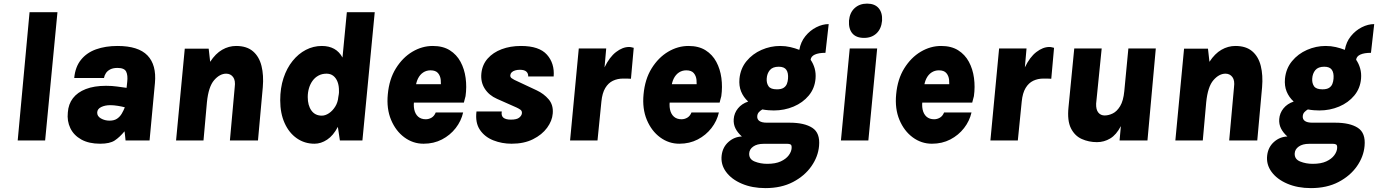

<svg xmlns="http://www.w3.org/2000/svg" viewBox="-20 -758 7435 1036"><path d="M75.5 0 139.5 -692H290L223.5 0Z M520.5 17.5Q459.5 17.5 418.8 -5.2Q378 -28 359.5 -66.5Q341 -105 346 -151.5Q349 -196 373.5 -228Q398 -260 443 -277.5Q488 -295 552 -295Q585 -295 610.8 -291.2Q636.5 -287.5 663 -284L666.5 -316.5Q670.5 -351.5 660.8 -371.5Q651 -391.5 614 -391.5Q590.5 -391.5 575.2 -383.8Q560 -376 551.8 -363.8Q543.5 -351.5 541 -337H380.5Q386 -397 416.8 -435.2Q447.5 -473.5 498.2 -491.8Q549 -510 614 -510Q726.5 -510 775.8 -458.8Q825 -407.5 816 -310L787 0H657.5Q656 -12 655 -24.5Q654 -37 652 -49.5Q625.5 -17.5 599 0Q572.5 17.5 520.5 17.5ZM571 -107Q596 -107 611.5 -117.5Q627 -128 636.8 -144.5Q646.5 -161 653.5 -179Q639 -183 616.5 -186.8Q594 -190.5 575 -190.5Q547 -190.5 526.2 -180.5Q505.5 -170.5 504.5 -151.5Q503.5 -131 524.5 -119Q545.5 -107 571 -107Z M930 0 977 -495.5H1106L1114 -424.5Q1143 -469 1178.8 -489.5Q1214.5 -510 1254 -510Q1311.5 -510 1345 -481.2Q1378.5 -452.5 1391 -402.2Q1403.5 -352 1398 -287.5L1372 0H1220.5L1246.5 -287.5Q1251.5 -324 1237.8 -342.2Q1224 -360.5 1200.5 -360.5Q1166 -360.5 1135.5 -325.5Q1105 -290.5 1096.5 -206L1078 0Z M1677 17.5Q1623.5 17.5 1581.5 -11.8Q1539.5 -41 1515.8 -93.8Q1492 -146.5 1492 -217Q1492 -283 1509.8 -336.8Q1527.5 -390.5 1558.8 -429.2Q1590 -468 1630.5 -489Q1671 -510 1716.5 -510Q1755 -510 1783 -494.5Q1811 -479 1828 -447.5L1851.5 -692H2002L1935.5 0H1814L1803 -73.5Q1778.5 -26.5 1745.2 -4.5Q1712 17.5 1677 17.5ZM1716.5 -134Q1735.5 -134 1755 -147Q1774.5 -160 1788.8 -182.8Q1803 -205.5 1805.5 -234.5L1808 -249Q1809 -253.5 1809 -258.2Q1809 -263 1809 -266Q1809.5 -295 1801.5 -316Q1793.5 -337 1778.5 -348.8Q1763.5 -360.5 1742 -360.5Q1717.5 -360.5 1698.5 -350.2Q1679.5 -340 1666.8 -322.5Q1654 -305 1647.2 -282.2Q1640.5 -259.5 1640.5 -234.5Q1640.5 -189.5 1660.2 -161.8Q1680 -134 1716.5 -134Z M2265.5 17.5Q2208.5 17.5 2162 -16.8Q2115.5 -51 2090.2 -111.2Q2065 -171.5 2072.5 -249Q2080 -331 2116.2 -389.2Q2152.5 -447.5 2205 -478.8Q2257.5 -510 2315 -510Q2370 -510 2407 -486.8Q2444 -463.5 2465 -424.5Q2486 -385.5 2492.5 -337.2Q2499 -289 2492 -239Q2489.5 -228.5 2487.2 -221Q2485 -213.5 2483 -204.5H2191.5L2216 -225.5Q2210 -192.5 2215.2 -167.5Q2220.5 -142.5 2236.2 -128.5Q2252 -114.5 2277.5 -114.5Q2294 -114.5 2308.8 -123.2Q2323.5 -132 2331 -151H2479Q2468.5 -105 2438.8 -66.8Q2409 -28.5 2364.8 -5.5Q2320.5 17.5 2265.5 17.5ZM2222 -282 2201 -303.5H2381.5L2357 -282Q2360.5 -304.5 2358.2 -326.8Q2356 -349 2343.2 -363.8Q2330.5 -378.5 2303 -378.5Q2281 -378.5 2263.5 -367Q2246 -355.5 2235.2 -333.8Q2224.5 -312 2222 -282Z M2740.5 17.5Q2688 17.5 2641.8 -0.8Q2595.5 -19 2569.5 -57.5Q2543.5 -96 2551 -156.5H2687.5Q2683.5 -133.5 2696.2 -123Q2709 -112.5 2736.5 -112.5Q2768.5 -112.5 2781.5 -123.2Q2794.5 -134 2796 -145.5Q2798 -159.5 2787.5 -166.5Q2777 -173.5 2767 -178L2662 -224.5Q2618.5 -243.5 2595.5 -279.8Q2572.5 -316 2577.5 -363Q2582.5 -409.5 2611.5 -442.2Q2640.5 -475 2687 -492.5Q2733.5 -510 2791 -510Q2889.5 -510 2931.2 -463Q2973 -416 2967.5 -345.5H2830Q2831 -361.5 2820.2 -371.5Q2809.5 -381.5 2785 -381.5Q2771 -381.5 2759.5 -378Q2748 -374.5 2741.2 -368Q2734.5 -361.5 2733.5 -352.5Q2732.5 -342 2740.5 -336.2Q2748.5 -330.5 2755.5 -327L2876 -270.5Q2914.5 -252.5 2940.5 -222Q2966.5 -191.5 2962.5 -145.5Q2959.5 -106 2932 -68.5Q2904.5 -31 2856 -6.8Q2807.5 17.5 2740.5 17.5Z M3056 0 3103 -496.5H3251L3242 -394.5Q3268.5 -450 3304 -477.2Q3339.5 -504.5 3374 -504.5Q3382 -504.5 3387.8 -502.8Q3393.5 -501 3399.5 -500L3384.5 -333Q3374 -334 3362.8 -334Q3351.5 -334 3342 -334Q3312 -334 3287.2 -322.2Q3262.5 -310.5 3246 -283.2Q3229.5 -256 3225 -209.5L3204 0Z M3645.5 17.5Q3588.5 17.5 3542 -16.8Q3495.5 -51 3470.2 -111.2Q3445 -171.5 3452.5 -249Q3460 -331 3496.2 -389.2Q3532.5 -447.5 3585 -478.8Q3637.5 -510 3695 -510Q3750 -510 3787 -486.8Q3824 -463.5 3845 -424.5Q3866 -385.5 3872.5 -337.2Q3879 -289 3872 -239Q3869.5 -228.5 3867.2 -221Q3865 -213.5 3863 -204.5H3571.5L3596 -225.5Q3590 -192.5 3595.2 -167.5Q3600.5 -142.5 3616.2 -128.5Q3632 -114.5 3657.5 -114.5Q3674 -114.5 3688.8 -123.2Q3703.5 -132 3711 -151H3859Q3848.5 -105 3818.8 -66.8Q3789 -28.5 3744.8 -5.5Q3700.5 17.5 3645.5 17.5ZM3602 -282 3581 -303.5H3761.5L3737 -282Q3740.5 -304.5 3738.2 -326.8Q3736 -349 3723.2 -363.8Q3710.5 -378.5 3683 -378.5Q3661 -378.5 3643.5 -367Q3626 -355.5 3615.2 -333.8Q3604.5 -312 3602 -282Z M4110 257Q4038.5 257 3982.8 233.2Q3927 209.5 3897.5 169.2Q3868 129 3874 80Q3879.5 35.5 3910.8 7.8Q3942 -20 3983 -21.5Q3960 -42 3948.5 -65Q3937 -88 3939 -115.5Q3941.5 -148 3962 -173.2Q3982.5 -198.5 4017 -210Q3991.5 -233.5 3979 -264Q3966.5 -294.5 3970 -333.5Q3975.5 -388.5 4008 -428Q4040.5 -467.5 4089 -488.8Q4137.5 -510 4189.5 -510Q4218.5 -510 4244.2 -504Q4270 -498 4293 -489Q4300.5 -532 4325.8 -563Q4351 -594 4384.8 -611Q4418.5 -628 4451.5 -628L4434 -473Q4397.5 -473 4376.8 -463.5Q4356 -454 4354 -435.5Q4368.5 -414.5 4375.8 -388.8Q4383 -363 4380.5 -333.5Q4376 -281 4344 -242.5Q4312 -204 4262.2 -183Q4212.5 -162 4155.5 -162Q4143 -162 4126.5 -163.2Q4110 -164.5 4093.5 -167.5Q4083.5 -162 4075.2 -153.2Q4067 -144.5 4066 -131.5Q4064.5 -114.5 4077.5 -105.2Q4090.5 -96 4118 -96H4241Q4320.5 -96 4363.2 -68.2Q4406 -40.5 4399.5 29.5Q4394.5 87 4358.2 139Q4322 191 4259 224Q4196 257 4110 257ZM4120 126Q4164.5 126 4193 112.8Q4221.5 99.5 4236 79.8Q4250.5 60 4251.5 41Q4252.5 25 4245.8 21.5Q4239 18 4229.5 18H4100.5Q4065 18 4044.2 32.8Q4023.5 47.5 4022.5 70Q4021 101 4052 113.5Q4083 126 4120 126ZM4172 -276Q4195.5 -276 4208 -284Q4220.5 -292 4225.8 -305.2Q4231 -318.5 4232 -333.5Q4234.5 -364.5 4223 -381.2Q4211.5 -398 4182 -398Q4149 -398 4133.8 -379.5Q4118.5 -361 4117 -333.5Q4115.5 -309.5 4126.8 -292.8Q4138 -276 4172 -276Z M4642.5 -553.5Q4600 -553.5 4579.2 -577.8Q4558.5 -602 4561 -646.5Q4565 -690 4591.5 -714.2Q4618 -738.5 4658.5 -738.5Q4700 -738.5 4721 -714Q4742 -689.5 4739.5 -646.5Q4735.5 -602.5 4709.5 -578Q4683.5 -553.5 4642.5 -553.5ZM4517.5 0 4565 -496.5H4713L4665.5 0Z M5008.5 17.5Q4951.5 17.5 4905 -16.8Q4858.5 -51 4833.2 -111.2Q4808 -171.5 4815.5 -249Q4823 -331 4859.2 -389.2Q4895.5 -447.5 4948 -478.8Q5000.5 -510 5058 -510Q5113 -510 5150 -486.8Q5187 -463.5 5208 -424.5Q5229 -385.5 5235.5 -337.2Q5242 -289 5235 -239Q5232.5 -228.5 5230.2 -221Q5228 -213.5 5226 -204.5H4934.5L4959 -225.5Q4953 -192.5 4958.2 -167.5Q4963.5 -142.5 4979.2 -128.5Q4995 -114.5 5020.5 -114.5Q5037 -114.5 5051.8 -123.2Q5066.5 -132 5074 -151H5222Q5211.5 -105 5181.8 -66.8Q5152 -28.5 5107.8 -5.5Q5063.5 17.5 5008.5 17.5ZM4965 -282 4944 -303.5H5124.5L5100 -282Q5103.5 -304.5 5101.2 -326.8Q5099 -349 5086.2 -363.8Q5073.5 -378.5 5046 -378.5Q5024 -378.5 5006.5 -367Q4989 -355.5 4978.2 -333.8Q4967.5 -312 4965 -282Z M5324 0 5371 -496.5H5519L5510 -394.5Q5536.5 -450 5572 -477.2Q5607.5 -504.5 5642 -504.5Q5650 -504.5 5655.8 -502.8Q5661.5 -501 5667.5 -500L5652.5 -333Q5642 -334 5630.8 -334Q5619.5 -334 5610 -334Q5580 -334 5555.2 -322.2Q5530.5 -310.5 5514 -283.2Q5497.5 -256 5493 -209.5L5472 0Z M5899 9Q5855 9 5817 -8Q5779 -25 5758.5 -66Q5738 -107 5745.5 -179.5L5776.5 -496.5H5924.5L5894.5 -198.5Q5893.5 -166.5 5906.2 -150.8Q5919 -135 5940.5 -135Q5962 -135 5984.5 -146Q6007 -157 6024.2 -185.5Q6041.5 -214 6046.5 -266L6068.5 -496.5H6216.5L6171.5 0H6021L6028 -77.5Q6003.5 -30.5 5970.5 -10.8Q5937.5 9 5899 9Z M6322 0 6369 -495.5H6498L6506 -424.5Q6535 -469 6570.8 -489.5Q6606.5 -510 6646 -510Q6703.5 -510 6737 -481.2Q6770.5 -452.5 6783 -402.2Q6795.5 -352 6790 -287.5L6764 0H6612.5L6638.5 -287.5Q6643.5 -324 6629.8 -342.2Q6616 -360.5 6592.5 -360.5Q6558 -360.5 6527.5 -325.5Q6497 -290.5 6488.5 -206L6470 0Z M7053.5 257Q6982 257 6926.2 233.2Q6870.5 209.5 6841 169.2Q6811.5 129 6817.5 80Q6823 35.5 6854.2 7.8Q6885.5 -20 6926.5 -21.5Q6903.5 -42 6892 -65Q6880.5 -88 6882.5 -115.5Q6885 -148 6905.5 -173.2Q6926 -198.5 6960.5 -210Q6935 -233.5 6922.5 -264Q6910 -294.5 6913.5 -333.5Q6919 -388.5 6951.5 -428Q6984 -467.5 7032.5 -488.8Q7081 -510 7133 -510Q7162 -510 7187.8 -504Q7213.5 -498 7236.5 -489Q7244 -532 7269.2 -563Q7294.5 -594 7328.2 -611Q7362 -628 7395 -628L7377.5 -473Q7341 -473 7320.2 -463.5Q7299.5 -454 7297.5 -435.5Q7312 -414.5 7319.2 -388.8Q7326.5 -363 7324 -333.5Q7319.5 -281 7287.5 -242.5Q7255.5 -204 7205.8 -183Q7156 -162 7099 -162Q7086.5 -162 7070 -163.2Q7053.5 -164.5 7037 -167.5Q7027 -162 7018.8 -153.2Q7010.5 -144.5 7009.5 -131.5Q7008 -114.5 7021 -105.2Q7034 -96 7061.5 -96H7184.5Q7264 -96 7306.8 -68.2Q7349.5 -40.5 7343 29.5Q7338 87 7301.8 139Q7265.5 191 7202.5 224Q7139.5 257 7053.5 257ZM7063.5 126Q7108 126 7136.5 112.8Q7165 99.5 7179.5 79.8Q7194 60 7195 41Q7196 25 7189.2 21.5Q7182.5 18 7173 18H7044Q7008.5 18 6987.8 32.8Q6967 47.5 6966 70Q6964.5 101 6995.5 113.5Q7026.5 126 7063.5 126ZM7115.5 -276Q7139 -276 7151.5 -284Q7164 -292 7169.2 -305.2Q7174.5 -318.5 7175.5 -333.5Q7178 -364.5 7166.5 -381.2Q7155 -398 7125.5 -398Q7092.5 -398 7077.2 -379.5Q7062 -361 7060.5 -333.5Q7059 -309.5 7070.2 -292.8Q7081.5 -276 7115.5 -276Z"/></svg>

Font: Karla ExtraBold
Style: Italic
Weight: 800
Italic angle: -8°
Designer: Jonathan Pinhorn
Version: Version 2.004;gftools[0.9.33]